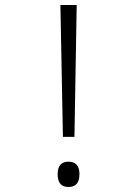

<svg xmlns="http://www.w3.org/2000/svg" viewBox="-20 -734 540 766"><path d="M231 -188 221 -714H286L277 -188ZM253 12Q210 12 210 -39Q210 -89 253 -89Q297 -89 297 -39Q297 12 253 12Z"/></svg>

Font: Noto Sans Mono ExtraCondensed Light
Style: Regular
Weight: 300
Width: 2
Designer: Monotype Design Team
Foundry: Monotype Imaging Inc.
Version: Version 2.014; ttfautohint (v1.8.4.7-5d5b)